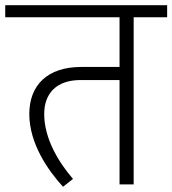

<svg xmlns="http://www.w3.org/2000/svg" viewBox="-36 -705 659 734"><path d="M603 -685H-16V-639H421V-449H274C146 -449 76 -380 76 -269C76 -157 147 -54 205 9L243 -21C187 -86 133 -176 133 -269C133 -348 180 -399 272 -399H421V0H475V-639H603Z"/></svg>

Font: FiraGO Light
Style: Regular
Weight: 300
Designer: bBox Type
Foundry: bBox Type GmbH
Version: Version 1.001;PS 001.001;hotconv 1.0.88;makeotf.lib2.5.64775